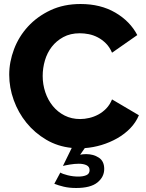

<svg xmlns="http://www.w3.org/2000/svg" viewBox="-20 -734 727 958"><path d="M281 127Q292 134 318 140.5Q344 147 371 147Q395 147 411 140Q427 133 427 115Q427 98 412 90.5Q397 83 373 83Q352 83 328.5 87Q305 91 294 94L338 4Q268 -3 210.5 -37Q153 -71 112 -121.5Q71 -172 48.5 -234.5Q26 -297 26 -361Q26 -425 50 -488.5Q74 -552 120 -602Q166 -652 232 -683Q298 -714 382 -714Q482 -714 555.5 -671Q629 -628 665 -559L539 -471Q527 -499 508.5 -517.5Q490 -536 468 -547.5Q446 -559 423 -563.5Q400 -568 378 -568Q331 -568 296 -549Q261 -530 238 -500Q215 -470 204 -432Q193 -394 193 -355Q193 -313 206 -274Q219 -235 243.5 -205Q268 -175 302.5 -157.5Q337 -140 380 -140Q402 -140 425.5 -145.5Q449 -151 470.5 -162.5Q492 -174 510 -192.5Q528 -211 539 -238L673 -159Q658 -123 630 -94Q602 -65 565 -44Q528 -23 486.5 -10.5Q445 2 403 5L380 38Q393 35 410 35Q446 35 473 52.5Q500 70 500 109Q500 149 466 176.5Q432 204 360 204Q325 204 298 197.5Q271 191 251 183Z"/></svg>

Font: Boldmen
Style: Bold
Weight: 700
Designer: Matt McInerney, Pablo Impallari, Rodrigo Fuenzalida
Foundry: LIVING CONCEPT
Version: Version 1.000